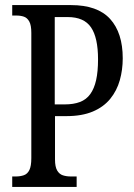

<svg xmlns="http://www.w3.org/2000/svg" viewBox="-20 -734 525 754"><path d="M28 0V-41H42Q60 -41 74 -46Q88 -51 95.5 -66.5Q103 -82 103 -113V-605Q103 -635 95 -649.5Q87 -664 74 -668.5Q61 -673 44 -673H28V-714H259Q363 -714 412.5 -659.5Q462 -605 462 -505Q462 -460 450.5 -419Q439 -378 413 -346Q387 -314 344.5 -296Q302 -278 241 -278H196V-108Q196 -79 204.5 -64.5Q213 -50 227 -45.5Q241 -41 258 -41H281V0ZM234 -324Q269 -324 294 -333.5Q319 -343 334.5 -364.5Q350 -386 357.5 -419.5Q365 -453 365 -501Q365 -586 337.5 -626.5Q310 -667 246 -667H195V-324Z"/></svg>

Font: Noto Serif Khmer ExtraCondensed
Style: Regular
Weight: 400
Width: 2
Designer: Danh Hong and the Monotype Design Team
Foundry: Monotype Imaging Inc.
Version: Version 2.004